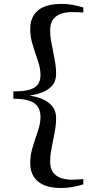

<svg xmlns="http://www.w3.org/2000/svg" viewBox="-20 -826 520 984"><path d="M293 137.5Q215 137.5 175 104.2Q135 71 135 10.5Q135 -24.5 143 -55.8Q151 -87 161.2 -115.8Q171.5 -144.5 179.5 -172Q187.5 -199.5 187.5 -227.5Q187.5 -256 175.2 -276.8Q163 -297.5 132.8 -308.8Q102.5 -320 48.5 -320V-357.5Q102.5 -357.5 132.8 -366.8Q163 -376 175.2 -394.8Q187.5 -413.5 187.5 -441Q187.5 -469 179.5 -496.8Q171.5 -524.5 161.2 -553.2Q151 -582 143 -612.8Q135 -643.5 135 -678.5Q135 -740 175.2 -773Q215.5 -806 296.5 -806Q327.5 -806 352.8 -801Q378 -796 407 -788V-762Q401 -762.5 388.8 -763Q376.5 -763.5 364.2 -763.8Q352 -764 346.5 -764Q319.5 -764 294.5 -756.2Q269.5 -748.5 253.2 -728Q237 -707.5 237 -669.5Q237 -639 244.8 -600.5Q252.5 -562 260 -522Q267.5 -482 267.5 -447Q267.5 -411.5 249 -389Q230.5 -366.5 199.5 -354Q168.5 -341.5 130.5 -336Q168.5 -331 199.5 -317.2Q230.5 -303.5 249 -280Q267.5 -256.5 267.5 -221Q267.5 -186 260 -146.5Q252.5 -107 244.8 -69Q237 -31 237 0Q237 38.5 253.2 59Q269.5 79.5 295 87.2Q320.5 95 347.5 95Q353.5 95 365.5 94.5Q377.5 94 389.5 93.2Q401.5 92.5 407 92V119Q380.5 127 352 132.2Q323.5 137.5 293 137.5Z"/></svg>

Font: Merriweather 120pt Medium
Style: Regular
Weight: 500
Version: Version 2.100